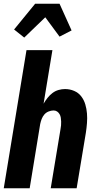

<svg xmlns="http://www.w3.org/2000/svg" viewBox="-20 -1002 540 1022"><path d="M0 0 121 -735H259L212 -450Q221 -466 233 -481Q245 -496 259.5 -507Q274 -518 291.5 -523Q309 -528 326 -528Q352 -528 375 -518Q398 -508 412.5 -489Q427 -470 434 -446.5Q441 -423 443 -398Q445 -373 443 -347Q441 -321 437 -295L388 0H250L302 -314Q304 -325 305 -335Q306 -345 305.5 -355.5Q305 -366 303.5 -376Q302 -386 297 -394.5Q292 -403 284 -408.5Q276 -414 265 -414Q252 -414 238.5 -408.5Q225 -403 216 -392.5Q207 -382 202 -369Q197 -356 194 -342L138 0ZM109 -802 55 -845 167 -982H297L361 -840L297 -807L221 -910Z"/></svg>

Font: Iosevka Heavy
Style: Italic
Weight: 900
Italic angle: -9°
Monospace: yes
Designer: Belleve Invis
Foundry: Belleve Invis
Version: Version 32.5.0; ttfautohint (v1.8.4)